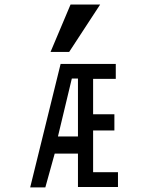

<svg xmlns="http://www.w3.org/2000/svg" viewBox="-20 -810 640 830"><path d="M242 -533.5H480.5V-469H382.5V-316H474.5V-246H382.5V-65.5H490V-1.5H317V-146H216.5L176 0H110.5ZM317 -220V-470.5H290.5L230.5 -220ZM198.5 -585.5 285 -790.5H413L279 -585.5Z"/></svg>

Font: JuliaMono Medium
Style: Regular
Weight: 500
Monospace: yes
Designer: cormullion
Foundry: corm
Version: Version 0.054; ttfautohint (v1.8.4)